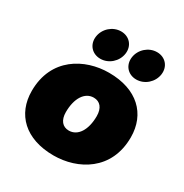

<svg xmlns="http://www.w3.org/2000/svg" viewBox="-170 -856 956 1000"><g transform="rotate(30 308.0 -356.0)"><path d="M290 12C435 12 592 -73 592 -271C592 -411 496 -506 326 -506C181 -506 24 -421 24 -223C24 -83 120 12 290 12ZM294 -140C256 -140 233 -168 233 -216C233 -299 268 -354 322 -354C360 -354 383 -326 383 -278C383 -195 348 -140 294 -140ZM249 -546C299 -546 343 -585 350 -635C357 -685 323 -724 273 -724C223 -724 179 -685 172 -635C165 -585 199 -546 249 -546ZM465 -546C515 -546 559 -585 566 -635C573 -685 539 -724 489 -724C439 -724 395 -685 388 -635C381 -585 415 -546 465 -546Z"/></g></svg>

Font: SN Pro Black
Style: Italic
Weight: 900
Italic angle: -9°
Designer: Tobias Whetton
Foundry: Supernotes
Version: Version 1.001;Glyphs 3.2 (3249)